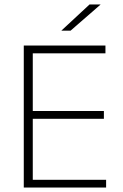

<svg xmlns="http://www.w3.org/2000/svg" viewBox="-20 -844 552 864"><path d="M87 0V-639H127.5V0ZM99.5 0V-35H457.5V0ZM109.5 -309.5V-344.5H447.5V-309.5ZM98.5 -604V-639H454.5V-604ZM383 -824H432V-823L297.5 -706H256.5V-706.5Z"/></svg>

Font: Anek Gujarati Medium ExtraLight
Style: Regular
Weight: 250
Version: Version 1.003